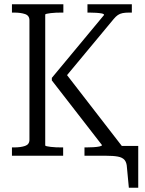

<svg xmlns="http://www.w3.org/2000/svg" viewBox="-20 -730 678 900"><path d="M36 0V-39H46Q77 -39 97.5 -46Q118 -53 118 -75V-635Q118 -657 97.5 -664Q77 -671 46 -671H36V-710H277V-671H269Q256 -671 242.5 -670.5Q229 -670 217.5 -668.5Q206 -667 199 -665.5Q192 -664 192 -661V-49Q192 -46 199 -44.5Q206 -43 217.5 -41.5Q229 -40 242.5 -39.5Q256 -39 268 -39H276V0ZM376 0V-39H385Q401 -39 418 -40Q435 -41 446.5 -43.5Q458 -46 458 -50L223 -353V-365L468 -660Q467 -665 456.5 -667Q446 -669 430.5 -670Q415 -671 399 -671H390V-710H598V-671H584Q567 -671 554.5 -668.5Q542 -666 532.5 -659.5Q523 -653 513 -641L277 -357L281 -395L554 -42V0ZM475 0H456L458 -46H628V150H584L575 55Q574 32 564 20Q554 8 532.5 4Q511 0 475 0Z"/></svg>

Font: Roboto Serif 28pt Condensed Light
Style: Regular
Weight: 300
Width: 3
Designer: Greg Gazdowicz
Foundry: Commercial Type
Version: Version 1.008